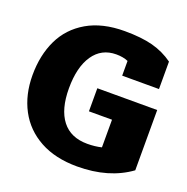

<svg xmlns="http://www.w3.org/2000/svg" viewBox="-122 -777 885 907"><g transform="rotate(20 320.0 -323.0)"><path d="M15 -318Q15 -418 52 -495.5Q89 -573 165.5 -617.5Q242 -662 354 -662Q438 -662 495 -647Q552 -632 599 -598V-460H414V-534Q389 -545 354 -545Q280 -545 239 -485Q198 -425 198 -318Q198 -213 241.5 -157Q285 -101 369 -101Q407 -101 440 -109V-248H324V-364H625V-61Q519 16 360 16Q250 16 172.5 -26.5Q95 -69 55 -144.5Q15 -220 15 -318Z"/></g></svg>

Font: Pridi
Style: Bold
Weight: 700
Designer: Katatrad Team
Foundry: CadsonDemak
Version: Version 1.001